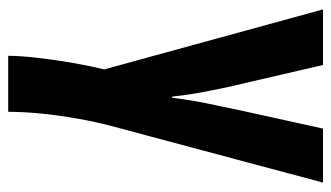

<svg xmlns="http://www.w3.org/2000/svg" viewBox="-194 -394 827 480"><g transform="rotate(90 220.0 -153.5)"><path d="M294 -16Q284 22 276 67Q268 112 263.5 157Q259 202 259 240H119Q119 211 124 167Q129 123 137 77.5Q145 32 153 0L3 -547H142L186 -357Q194 -325 200.5 -293.5Q207 -262 212.5 -231Q218 -200 221 -170H224Q227 -196 232 -225Q237 -254 244 -285.5Q251 -317 258 -352L301 -547H436Z"/></g></svg>

Font: Noto Sans Display ExtraCondensed
Style: Bold
Weight: 700
Width: 2
Designer: Monotype Design Team
Foundry: Monotype Imaging Inc.
Version: Version 2.003